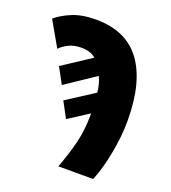

<svg xmlns="http://www.w3.org/2000/svg" viewBox="-154 -824 823 923"><g transform="rotate(20 257.5 -362.5)"><path d="M428 0Q453 -58 470.5 -148.5Q488 -239 488 -318Q488 -516 411.5 -620.5Q335 -725 180 -725Q107 -725 57 -703.5Q7 -682 -21 -657L52 -529Q65 -544 92.5 -559Q120 -574 161 -574Q207 -574 234 -550L88 -454L132 -373L284 -475Q300 -443 305 -397L164 -306L207 -226L311 -293V-285Q311 -208 294.5 -141Q278 -74 250 0Z"/></g></svg>

Font: Noto Sans UI SemiCondensed Black
Style: Regular
Weight: 900
Width: 4
Designer: Monotype Design Team
Foundry: Monotype Imaging Inc.
Version: 1.001